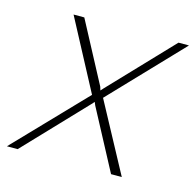

<svg xmlns="http://www.w3.org/2000/svg" viewBox="-129 -605 704 691"><g transform="rotate(15 223.5 -260.0)"><path d="M202 -258 63 -520H103L223 -294L227 -281L236 -291L454 -520H493L243 -258L382 0H342L223 -224L218 -236L208 -225L-6 0H-46Z"/></g></svg>

Font: Raleway-v4020 ExtraLight
Style: Italic
Weight: 275
Italic angle: -12°
Designer: Matt McInerney, Pablo Impallari, Rodrigo Fuenzalida
Foundry: Matt McInerney, Pablo Impallari, Rodrigo Fuenzalida
Version: Version 4.020;PS 004.020;hotconv 1.0.88;makeotf.lib2.5.64775